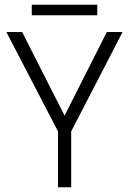

<svg xmlns="http://www.w3.org/2000/svg" viewBox="-20 -796 571 816"><path d="M226.5 -237.5 7 -660H74L254.5 -304.5L434 -660H501L282.5 -237.5V0H226.5ZM115 -731V-776H393.5V-731Z"/></svg>

Font: League Spartan Thin Light
Style: Regular
Weight: 300
Version: Version 2.002